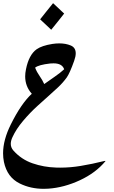

<svg xmlns="http://www.w3.org/2000/svg" viewBox="-20 -837 724 1217"><path d="M386.7 -397.9Q374 -435.5 319.3 -435.5Q309.6 -435.5 298.3 -434.6Q224.6 -426.3 202.6 -408.2Q213.4 -379.9 231 -355.2Q248.5 -330.6 260.3 -304.2Q290.5 -326.2 325.7 -350.1Q360.8 -374 386.7 -397.9ZM647.9 185.1Q586.9 258.8 486.6 305.4Q386.2 352.1 286.1 358.9Q271 359.9 256.8 359.9Q173.8 359.9 105.5 326.2Q25.4 287.1 4.9 189.5Q-0.5 162.6 -0.5 134.8Q-0.5 49.8 48.8 -48.8Q114.3 -180.7 181.6 -242.7Q139.6 -289.6 139.6 -353Q139.6 -374 144.5 -397Q162.6 -489.3 212.4 -524.9Q245.1 -547.9 312.5 -558.6Q335.4 -562 356.4 -562Q396.5 -562 428.2 -548.8Q460 -535.6 460 -499Q460 -479 450.2 -451.7Q422.9 -374.5 403.3 -346.2Q378.4 -312 348.1 -283.7Q317.9 -255.4 288.6 -229.5Q267.6 -210.9 219 -167Q170.4 -123 126.5 -71Q82.5 -19 59.1 32.2Q48.3 55.2 48.3 74.7Q48.3 98.1 64.5 116.7Q115.2 173.8 186.3 198.2Q257.3 222.7 335 225.1Q348.1 225.6 361.3 225.6Q425.8 225.6 490.7 214.8Q568.8 201.7 634.3 185.1Q643.1 182.6 646.5 182.6Q648.4 182.6 648.4 183.6Q648.4 184.1 647.9 185.1ZM386.7 -751Q366.2 -724.6 345.7 -699.2Q325.2 -673.8 304.7 -648.4L234.4 -714.4Q254.4 -740.2 275.1 -765.6Q295.9 -791 316.4 -816.9Z"/></svg>

Font: Aref Ruqaa
Style: Regular
Weight: 400
Designer: Abdoulla Aref
Version: Version 0.7